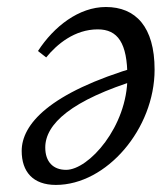

<svg xmlns="http://www.w3.org/2000/svg" viewBox="-20 -507 465 540"><path d="M137.1 13.1C279.9 13.1 414.8 -144.8 414.8 -311.1C414.8 -431.9 361.4 -487.3 277.8 -487.3C202 -487.3 131.7 -432.7 86.8 -363.5L109.9 -345.5C140 -382.6 190 -424.4 255 -424.4C311.1 -424.4 338.3 -386.4 338.3 -289.8C338.3 -151.1 229.7 -29.3 165.9 -29.3C129.2 -29.3 107.3 -52.2 107.3 -92.1C107.3 -158.1 179.9 -225.4 371.8 -284.2L368.8 -320.2C116.1 -245.8 41 -156 41 -82.5C41 -24.2 72.5 13.1 137.1 13.1Z"/></svg>

Font: Source Serif Variable
Style: Italic
Weight: 389
Italic angle: -12°
Designer: Frank Grießhammer
Foundry: Adobe Systems Incorporated
Version: Version 3.001;hotconv 1.0.111;makeotfexe 2.5.65597